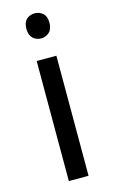

<svg xmlns="http://www.w3.org/2000/svg" viewBox="-115 -782 489 828"><g transform="rotate(-15 129.0 -368.5)"><path d="M173 -536V0H85V-536ZM130 -737Q150 -737 165.5 -723.5Q181 -710 181 -681Q181 -653 165.5 -639Q150 -625 130 -625Q108 -625 93 -639Q78 -653 78 -681Q78 -710 93 -723.5Q108 -737 130 -737Z"/></g></svg>

Font: ukorean15
Style: Book
Weight: 400
Designer: Jelle Bosma - Monotype Design Team
Foundry: Monotype Imaging Inc.
Version: Version 2.003